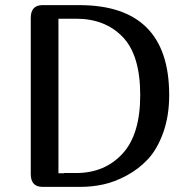

<svg xmlns="http://www.w3.org/2000/svg" viewBox="-20 -729 733 749"><path d="M100 -659Q100 -709 146 -709H289Q640 -709 640 -358Q640 -277 617 -212.5Q594 -148 558 -109Q522 -70 474.5 -44.5Q427 -19 383 -9.5Q339 0 294 0H146Q100 0 100 -50ZM208 -656V-53H230V-54H277Q388 -54 457.5 -129Q527 -204 527 -358Q527 -514 458.5 -585Q390 -656 277 -656Z"/></svg>

Font: Marmelad
Style: Regular
Weight: 400
Designer: Manvel Shmavonyan
Foundry: Cyreal
Version: Version 1.001;PS 001.001;hotconv 1.0.88;makeotf.lib2.5.64775